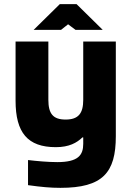

<svg xmlns="http://www.w3.org/2000/svg" viewBox="-20 -700 632 925"><path d="M538 -44V-500H381V-219C381 -154 358 -124 296 -124C235 -124 213 -153 213 -219V-500H55V-215C55 -61 113 9 249 9C313 9 350 -12 377 -38H381V-7C381 48 356 81 256 81C212 81 156 76 115 71V192C180 201 223 205 271 205C475 205 538 132 538 -44ZM142 -556H274L308 -583L344 -556H475L349 -680H268Z"/></svg>

Font: LT Wave Text Black
Style: Regular
Weight: 900
Designer: Daniel Lyons
Version: Version 2.5 (Glyphs App)